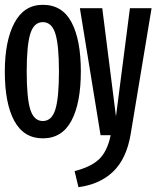

<svg xmlns="http://www.w3.org/2000/svg" viewBox="-22 -562 650 798"><path d="M-2 -264Q-2 -392 38 -467Q78 -542 156 -542Q237 -542 275.5 -469Q314 -396 314 -265Q314 -134 275 -60.5Q236 13 156 13Q77 13 37.5 -59.5Q-2 -132 -2 -264ZM288 149Q356 132 390 99.5Q424 67 438 0H396L310 -528H403L460 -78L518 -528H608L521 -4Q504 97 449 150.5Q394 204 304 216ZM223 -265Q223 -375 208 -422.5Q193 -470 156 -470Q119 -470 104 -422Q89 -374 89 -264Q89 -154 104 -106.5Q119 -59 156 -59Q193 -59 208 -107Q223 -155 223 -265Z"/></svg>

Font: Fira Mono Medium
Style: Regular
Weight: 500
Designer: Carrois Corporate & Edenspiekermann AG
Foundry: Carrois Corporate GbR & Edenspiekermann AG
Version: Version 3.206